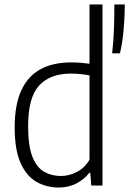

<svg xmlns="http://www.w3.org/2000/svg" viewBox="-20 -828 577 857"><path d="M241.5 9Q187.5 9 143 -16.2Q98.5 -41.5 72 -100.2Q45.5 -159 45.5 -259.5Q45.5 -359 74.5 -423.2Q103.5 -487.5 159.8 -518.5Q216 -549.5 298.5 -549.5Q318.5 -549.5 340 -547.8Q361.5 -546 379.5 -543.5V-808H437.5V0H387.5L383 -56.5H378.5Q357.5 -29 322.5 -10Q287.5 9 241.5 9ZM252 -42.5Q288.5 -42.5 323.2 -60.5Q358 -78.5 379.5 -115V-491.5Q363 -495 340 -497.2Q317 -499.5 296 -499.5Q203 -499.5 154.2 -445.8Q105.5 -392 105.5 -265.5Q105.5 -177 124.5 -128.8Q143.5 -80.5 176.8 -61.5Q210 -42.5 252 -42.5ZM480.5 -590Q487 -643.5 488.8 -701.5Q490.5 -759.5 490.5 -808H537Q537 -757.5 532.2 -699.8Q527.5 -642 515.5 -590Z"/></svg>

Font: Encode Sans SemiCondensed Light
Style: Regular
Weight: 300
Width: 4
Designer: Multiple Designers
Foundry: Impallari Type
Version: Version 3.002